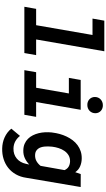

<svg xmlns="http://www.w3.org/2000/svg" viewBox="381 -1172 998 1801"><g transform="rotate(90 880.5 -271.0)"><path d="M173.3 -750H460.4L349.6 -110.4H496.6L477.1 0H43L62.5 -110.4H215.8L307.6 -639.2H153.8Z M729.5 -528.3H1009.3L936.5 -110.4H1075.7L1056.2 0H637.7L656.7 -110.4H802.7L856 -417.5H710ZM889.2 -661.1Q889.2 -677.7 895 -691.4Q900.9 -705.1 911.4 -715.1Q921.9 -725.1 935.8 -730.7Q949.7 -736.3 965.8 -736.3Q981.4 -736.8 995.1 -731.9Q1008.8 -727.1 1019 -717.8Q1029.3 -708.5 1035.4 -695.3Q1041.5 -682.1 1041.5 -666Q1041.5 -649.4 1035.6 -635.7Q1029.8 -622.1 1019.5 -612.1Q1009.3 -602.1 995.1 -596.4Q981 -590.8 964.8 -590.8Q949.2 -590.3 935.5 -595.2Q921.9 -600.1 911.6 -609.4Q901.4 -618.7 895.3 -631.8Q889.2 -645 889.2 -661.1Z M1223.1 -264.6Q1227.1 -297.9 1236.3 -331.5Q1245.6 -365.2 1260.3 -396Q1274.9 -426.8 1294.9 -453.1Q1314.9 -479.5 1341.1 -498.8Q1367.2 -518.1 1399.2 -528.6Q1431.2 -539.1 1469.2 -538.1Q1507.3 -537.1 1540 -522.9Q1572.8 -508.8 1594.7 -477.5L1612.3 -528.8L1733.9 -528.3L1647 -17.1Q1639.2 36.6 1615.2 79.1Q1591.3 121.6 1554.9 150.6Q1518.6 179.7 1471.7 194.6Q1424.8 209.5 1371.1 208Q1344.7 207.5 1318.8 201.9Q1293 196.3 1269 185.5Q1245.1 174.8 1223.9 158.9Q1202.6 143.1 1186.5 122.1L1254.4 41Q1276.4 69.3 1305.7 85.2Q1335 101.1 1371.6 102.1Q1399.9 103 1423.8 95Q1447.8 86.9 1466.3 71.5Q1484.9 56.2 1497.6 34.4Q1510.3 12.7 1516.1 -14.6L1522.9 -45.9Q1495.1 -19 1462.6 -4.2Q1430.2 10.7 1390.6 9.8Q1355.5 9.3 1328.4 -2.4Q1301.3 -14.2 1281.5 -33.9Q1261.7 -53.7 1248.8 -79.6Q1235.8 -105.5 1228.8 -134.5Q1221.7 -163.6 1220.2 -194.3Q1218.8 -225.1 1221.7 -254.4ZM1355 -254.4Q1353.5 -239.3 1353 -221.9Q1352.5 -204.6 1354.5 -187.7Q1356.4 -170.9 1361.3 -155.5Q1366.2 -140.1 1375.5 -128.2Q1384.8 -116.2 1398.7 -108.6Q1412.6 -101.1 1432.6 -100.6Q1465.3 -99.6 1490.2 -113.3Q1515.1 -127 1535.2 -151.9L1575.2 -377Q1563.5 -403.3 1542.5 -415.5Q1521.5 -427.7 1493.2 -428.7Q1460 -429.2 1435.5 -414.3Q1411.1 -399.4 1394.8 -375.5Q1378.4 -351.6 1368.9 -322Q1359.4 -292.5 1356 -264.6Z"/></g></svg>

Font: Roboto Mono
Style: Bold Italic
Weight: 700
Designer: Google
Version: Version 2.000985; 2015; ttfautohint (v1.3)